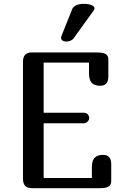

<svg xmlns="http://www.w3.org/2000/svg" viewBox="-20 -983 641 1003"><path d="M445 -600V-656H208V-394H418Q431 -394 438.5 -385.5Q446 -377 446 -366Q446 -356 437 -347.5Q428 -339 418 -339H208V-53H460V-109Q460 -144 474.5 -159Q489 -174 518 -174Q540 -174 550.5 -162Q561 -150 561 -124V-37Q561 -16 546.5 -8Q532 0 501 0H146Q123 0 111.5 -12Q100 -24 100 -50V-659Q100 -685 111.5 -697Q123 -709 146 -709H486Q517 -709 531.5 -701Q546 -693 546 -672V-585Q546 -559 535.5 -547Q525 -535 503 -535Q474 -535 459.5 -550Q445 -565 445 -600ZM327 -766Q311 -766 303.5 -774Q296 -782 301 -795L358 -937Q364 -950 380.5 -956.5Q397 -963 417 -963Q447 -963 463.5 -953.5Q480 -944 470 -929L364 -782Q359 -775 348.5 -770.5Q338 -766 327 -766Z"/></svg>

Font: Marmelad for Arash.Academy
Style: Regular
Weight: 400
Designer: Manvel Shmavonyan
Foundry: Cyreal
Version: Version 1.110;Glyphs 3.2 (3202)